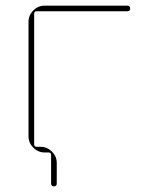

<svg xmlns="http://www.w3.org/2000/svg" viewBox="-20 -540 532 680"><path d="M138 0Q115 0 98 -17Q81 -34 81 -57V-463Q81 -486 98 -503Q115 -520 138 -520H431Q441 -520 441 -510Q441 -500 431 -500H110Q101 -500 101 -492V-29Q101 -20 110 -20H124Q147 -20 164 -3Q181 14 181 37V110Q181 120 171 120Q161 120 161 110V9Q161 0 152 0Z"/></svg>

Font: Rounded Mplus 1c Thin
Style: Regular
Weight: 250
Version: Version 1.059.20150529